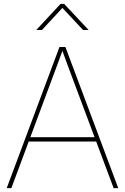

<svg xmlns="http://www.w3.org/2000/svg" viewBox="-20 -970 644 990"><path d="M14.6 0 286.6 -727.5H317.4L589.8 0H565.9L355 -563.5Q340.3 -602.5 325.9 -641.6Q311.5 -680.7 297.4 -719.7H306.2Q292 -680.7 277.6 -641.6Q263.2 -602.5 248.5 -563.5L38.6 0ZM122.6 -240.2V-262.7H482.4V-240.2ZM196.3 -815.4H168V-816.4L292.5 -950.2H310.5L436 -816.4V-815.4H408.2L301.8 -929.2Z"/></svg>

Font: Inter 28pt Thin
Style: Regular
Weight: 250
Designer: Rasmus Andersson
Foundry: rsms
Version: Version 4.001;git-66647c0bb